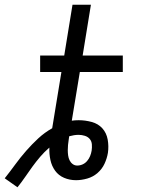

<svg xmlns="http://www.w3.org/2000/svg" viewBox="-76 -755 596 813"><path d="M-2 38 -56 0Q-33 -29 -11.5 -58.5Q10 -88 34.5 -116Q59 -144 86 -169Q113 -194 145 -212L184 -450H94V-520H196L231 -735H309L274 -520H444V-450H262L228 -244Q235 -245 242 -245.5Q249 -246 257 -246Q285 -246 312.5 -238.5Q340 -231 357.5 -211.5Q375 -192 380 -164Q385 -136 381 -108Q377 -84 366.5 -61.5Q356 -39 337 -22.5Q318 -6 293.5 1Q269 8 246 8Q219 8 195.5 -2Q172 -12 157.5 -32Q143 -52 137.5 -77.5Q132 -103 133 -130Q112 -112 94.5 -91.5Q77 -71 61 -49Q45 -27 30 -5Q15 17 -2 38ZM251 -54Q263 -54 274 -59Q285 -64 293 -73.5Q301 -83 305.5 -94Q310 -105 312 -117Q314 -130 313 -143.5Q312 -157 304 -166.5Q296 -176 283 -180Q270 -184 257 -184Q247 -184 237.5 -182.5Q228 -181 217 -178L215 -164Q213 -152 212 -141Q211 -130 211 -119Q211 -108 212.5 -97Q214 -86 218.5 -76.5Q223 -67 231.5 -60.5Q240 -54 251 -54Z"/></svg>

Font: Iosevka Oblique
Style: Regular
Weight: 400
Italic angle: -9°
Monospace: yes
Designer: Belleve Invis
Foundry: Belleve Invis
Version: Version 32.5.0; ttfautohint (v1.8.4)